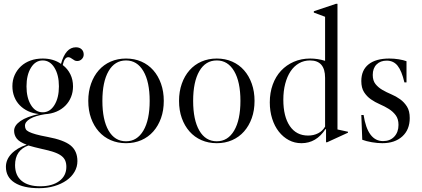

<svg xmlns="http://www.w3.org/2000/svg" viewBox="-20 -741 2211 1007"><path d="M185 246Q102 246 56.5 217Q11 188 11 134Q11 96 40 65.5Q69 35 120 18Q82 4 68 -14Q54 -32 54 -55Q54 -83 87 -106Q120 -129 184 -143Q153 -146 127.5 -158Q102 -170 83.5 -189Q65 -208 55 -233.5Q45 -259 45 -289Q45 -321 57 -347.5Q69 -374 90 -393.5Q111 -413 140 -423.5Q169 -434 204 -434Q260 -434 300 -406Q324 -493 378 -493Q397 -493 408 -482.5Q419 -472 419 -455Q419 -441 409 -431Q399 -421 385 -421Q377 -421 371.5 -424Q366 -427 360.5 -431Q355 -435 349.5 -438Q344 -441 338 -441Q318 -441 309 -400Q335 -380 349 -351.5Q363 -323 363 -288Q363 -258 352.5 -232Q342 -206 322.5 -186.5Q303 -167 276 -155.5Q249 -144 216 -142Q165 -134 138 -118Q111 -102 111 -82Q111 -72 115 -64Q119 -56 132 -49.5Q145 -43 168 -36.5Q191 -30 229 -23Q315 -7 350.5 22Q386 51 386 104Q386 134 371 160Q356 186 329 205Q302 224 265 235Q228 246 185 246ZM199 40Q159 31 129 22Q59 47 59 125Q59 179 93.5 207.5Q128 236 191 236Q254 236 291 208.5Q328 181 328 134Q328 115 322 101Q316 87 301.5 76Q287 65 262 56.5Q237 48 199 40ZM204 -152Q242 -152 265.5 -190Q289 -228 289 -288Q289 -348 265.5 -386Q242 -424 204 -424Q166 -424 142.5 -386Q119 -348 119 -288Q119 -228 142.5 -190Q166 -152 204 -152Z M641 -434Q685 -434 721.5 -418Q758 -402 784 -372.5Q810 -343 824.5 -302Q839 -261 839 -212Q839 -162 824.5 -121.5Q810 -81 784 -51.5Q758 -22 721.5 -6Q685 10 641 10Q597 10 560.5 -6Q524 -22 498 -51.5Q472 -81 457.5 -121.5Q443 -162 443 -212Q443 -261 457.5 -302Q472 -343 498 -372.5Q524 -402 560.5 -418Q597 -434 641 -434ZM517 -212Q517 -112 549.5 -56Q582 0 641 0Q699 0 732 -56Q765 -112 765 -212Q765 -312 732 -368Q699 -424 641 -424Q582 -424 549.5 -368Q517 -312 517 -212Z M1117 -434Q1161 -434 1197.5 -418Q1234 -402 1260 -372.5Q1286 -343 1300.5 -302Q1315 -261 1315 -212Q1315 -162 1300.5 -121.5Q1286 -81 1260 -51.5Q1234 -22 1197.5 -6Q1161 10 1117 10Q1073 10 1036.5 -6Q1000 -22 974 -51.5Q948 -81 933.5 -121.5Q919 -162 919 -212Q919 -261 933.5 -302Q948 -343 974 -372.5Q1000 -402 1036.5 -418Q1073 -434 1117 -434ZM993 -212Q993 -112 1025.5 -56Q1058 0 1117 0Q1175 0 1208 -56Q1241 -112 1241 -212Q1241 -312 1208 -368Q1175 -424 1117 -424Q1058 -424 1025.5 -368Q993 -312 993 -212Z M1561 10Q1525 10 1495 -6Q1465 -22 1442.5 -50.5Q1420 -79 1407.5 -118.5Q1395 -158 1395 -204Q1395 -255 1410.5 -297.5Q1426 -340 1454 -370Q1482 -400 1521 -417Q1560 -434 1607 -434Q1646 -434 1685 -422V-653L1626 -675V-682L1742 -721H1750V-62L1805 -50V-45L1696 5H1690V-63L1687 -64Q1639 10 1561 10ZM1596 -30Q1625 -30 1648.5 -42Q1672 -54 1685 -77V-333Q1685 -424 1606 -424Q1574 -424 1548 -409Q1522 -394 1504 -367Q1486 -340 1476 -302Q1466 -264 1466 -218Q1466 -130 1500 -80Q1534 -30 1596 -30Z M2022 -434Q2047 -434 2071.5 -430Q2096 -426 2112 -420V-309H2101Q2087 -369 2065.5 -396Q2044 -423 2008 -423Q1975 -423 1955 -403Q1935 -383 1935 -348Q1935 -318 1949.5 -300Q1964 -282 1985.5 -269.5Q2007 -257 2032 -246.5Q2057 -236 2078.5 -220.5Q2100 -205 2114.5 -182Q2129 -159 2129 -122Q2129 -61 2090 -25.5Q2051 10 1985 10Q1960 10 1930.5 5Q1901 0 1880 -8L1875 -138H1887Q1908 -1 1989 -1Q2026 -1 2048 -24.5Q2070 -48 2070 -86Q2070 -117 2055.5 -136.5Q2041 -156 2019.5 -169.5Q1998 -183 1972.5 -194Q1947 -205 1925.5 -220Q1904 -235 1889.5 -257.5Q1875 -280 1875 -316Q1875 -373 1913 -403.5Q1951 -434 2022 -434Z"/></svg>

Font: Libre Caslon Display
Style: Regular
Weight: 400
Designer: Pablo Impallari, Rodrigo Fuenzalida
Foundry: Pablo Impallari, Rodrigo Fuenzalida
Version: Version 1.002; ttfautohint (v1.5)